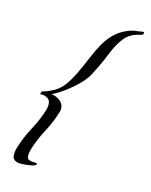

<svg xmlns="http://www.w3.org/2000/svg" viewBox="-99 -620 594 757"><g transform="rotate(15 198.0 -241.5)"><path d="M58 72Q44 72 34 66Q24 60 24 43Q24 37 25 29.5Q26 22 29 13Q42 -30 65.5 -73.5Q89 -117 102 -160Q105 -172 105 -180Q105 -199 93 -206Q81 -213 70 -213Q68 -213 66 -212.5Q64 -212 62 -212L65 -224Q94 -233 114 -244.5Q134 -256 150.5 -277.5Q167 -299 184 -335Q200 -368 213.5 -401Q227 -434 244 -464Q261 -494 287 -516.5Q313 -539 353 -550Q357 -550 370.5 -552Q384 -554 388 -555H390Q396 -555 396 -550Q396 -549 392.5 -545Q389 -541 384 -541Q343 -533 321 -505.5Q299 -478 282.5 -436Q266 -394 239 -342Q227 -319 202.5 -295Q178 -271 151.5 -252Q125 -233 105 -224Q123 -223 140 -210.5Q157 -198 157 -178Q157 -175 156.5 -172Q156 -169 155 -166Q142 -121 119 -78.5Q96 -36 83 8Q79 20 79 31Q79 46 87 49.5Q95 53 104 53H111Q121 53 121 56Q121 63 106.5 66.5Q92 70 77 71Q62 72 58 72Z"/></g></svg>

Font: Birthstone
Style: Regular
Weight: 400
Designer: Robert E. Leuschke
Foundry: Robert E. Leuschke
Version: Version 1.013; ttfautohint (v1.8.3)